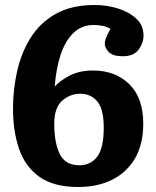

<svg xmlns="http://www.w3.org/2000/svg" viewBox="-20 -734 624 768"><path d="M293 14Q195 14 138 -26.5Q81 -67 56.5 -138Q32 -209 32 -300Q32 -375 48.5 -449Q65 -523 102.5 -583Q140 -643 203 -678.5Q266 -714 359 -714Q406 -714 450.5 -700.5Q495 -687 524.5 -660Q554 -633 554 -592Q554 -562 534.5 -535.5Q515 -509 471 -509Q431 -509 415 -526Q399 -543 399 -559Q399 -580 422 -618Q399 -634 354 -634Q306 -634 273 -601.5Q240 -569 222 -513.5Q204 -458 199 -388Q222 -413 260.5 -432.5Q299 -452 352 -452Q441 -452 497 -397.5Q553 -343 553 -239Q553 -157 520 -100.5Q487 -44 428.5 -15Q370 14 293 14ZM298 -73Q343 -73 369 -107.5Q395 -142 395 -223Q395 -297 369.5 -328Q344 -359 301 -359Q260 -359 228.5 -331Q197 -303 197 -239Q197 -163 219 -118Q241 -73 298 -73Z"/></svg>

Font: Literata
Style: Bold
Weight: 700
Designer: Latin by Veronika Burian and Jose Scaglione. Greek by Irene Vlachou. Cyrillic by Vera Evstafieva.
Foundry: TypeTogether
Version: Version 3.103; ttfautohint (v1.8.4.7-5d5b);gftools[0.9.29]